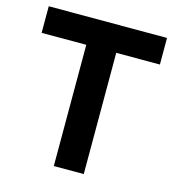

<svg xmlns="http://www.w3.org/2000/svg" viewBox="-108 -815 831 907"><g transform="rotate(15 308.0 -361.5)"><path d="M18.9 -592.9V-723H597.3V-592.9H383.8V0H237.3V-592.9Z"/></g></svg>

Font: Public Sans Thin
Style: Regular
Weight: 100
Designer: The Public Sans project authors (U.S. Web Design System). Libre Franklin designed by Pablo Impallari and Rodrigo Fuenzal
Version: Version 1.008